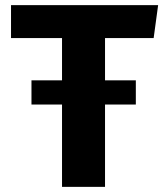

<svg xmlns="http://www.w3.org/2000/svg" viewBox="-20 -731 655 751"><path d="M103.1 -322.1V-416.9H222.6V-582.1H23.1V-710.8H598.5L581 -582.1H390.8V-416.9H511.3V-322.1H390.8V0H222.6V-322.1Z"/></svg>

Font: FiraCode Nerd Font
Style: Bold
Weight: 700
Designer: Carrois Corporate, Edenspiekermann AG, Nikita Prokopov
Foundry: Carrois Corporate, Edenspiekermann AG, Nikita Prokopov
Version: Version 6.002;Nerd Fonts 2.1.0